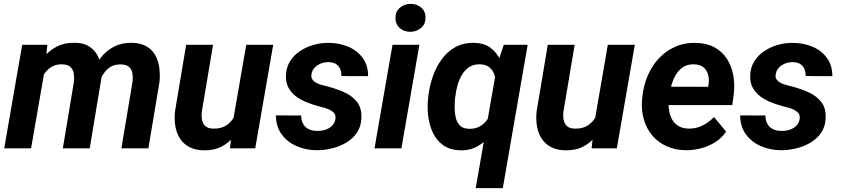

<svg xmlns="http://www.w3.org/2000/svg" viewBox="-20 -757 4292 980"><path d="M210 -411.1 138.7 0H1.5L93.3 -528.3H221.7ZM170.4 -282.7 133.8 -282.2Q139.6 -330.1 155.5 -376.5Q171.4 -422.9 199.5 -460Q227.5 -497.1 268.6 -518.6Q309.6 -540 364.3 -538.6Q404.8 -537.6 431.6 -522Q458.5 -506.3 474.1 -480.5Q489.7 -454.6 494.9 -421.4Q500 -388.2 496.6 -352.5L438 0H300.8L356.9 -337.4Q359.9 -361.8 356.4 -382.3Q353 -402.8 339.4 -415.3Q325.7 -427.7 297.9 -428.7Q267.6 -429.7 245.1 -416.7Q222.7 -403.8 207.8 -382.3Q192.9 -360.8 183.6 -334.7Q174.3 -308.6 170.4 -282.7ZM478.5 -298.8 429.2 -292Q434.6 -338.9 450.7 -383.1Q466.8 -427.2 494.6 -462.9Q522.5 -498.5 562.5 -519Q602.5 -539.6 655.3 -538.6Q698.7 -537.1 727.5 -520.5Q756.3 -503.9 772.2 -475.6Q788.1 -447.3 793 -411.9Q797.9 -376.5 793.9 -337.4L737.3 0H599.6L656.2 -337.9Q659.2 -362.3 655.8 -382.6Q652.3 -402.8 638.9 -415.3Q625.5 -427.7 597.7 -428.2Q569.8 -429.2 549.1 -418.2Q528.3 -407.2 514.2 -388.4Q500 -369.6 491.2 -346.2Q482.4 -322.8 478.5 -298.8Z M1168.5 -133.8 1236.8 -528.3H1374.5L1282.7 0H1153.8ZM1199.7 -235.4 1239.3 -236.3Q1233.9 -189.9 1218.8 -145.5Q1203.6 -101.1 1177.2 -65.4Q1150.9 -29.8 1111.8 -9.3Q1072.8 11.2 1019.5 10.3Q976.1 9.3 946.3 -6.6Q916.5 -22.5 898.9 -49.6Q881.3 -76.7 875.2 -111.8Q869.1 -147 873 -187L930.2 -528.3H1067.4L1009.8 -185.1Q1008.3 -168.5 1009.8 -153.6Q1011.2 -138.7 1017.6 -127Q1023.9 -115.2 1035.6 -108.2Q1047.4 -101.1 1066.9 -100.6Q1108.4 -99.1 1135.7 -117.4Q1163.1 -135.7 1178.5 -167Q1193.8 -198.2 1199.7 -235.4Z M1691.9 -148.9Q1695.8 -172.4 1680.2 -185.3Q1664.6 -198.2 1641.8 -205.1Q1619.1 -211.9 1602.5 -215.8Q1573.2 -223.6 1543.7 -235.6Q1514.2 -247.6 1490.2 -265.6Q1466.3 -283.7 1452.1 -309.8Q1438 -335.9 1439.5 -371.6Q1440.9 -414.1 1461.2 -445.6Q1481.4 -477.1 1513.7 -497.8Q1545.9 -518.6 1584 -528.8Q1622.1 -539.1 1659.7 -538.1Q1712.4 -537.6 1757.6 -518.6Q1802.7 -499.5 1830.8 -461.9Q1858.9 -424.3 1858.9 -368.2L1722.7 -368.7Q1723.1 -390.1 1715.8 -406.2Q1708.5 -422.4 1693.4 -431.2Q1678.2 -439.9 1654.8 -439.9Q1636.2 -439.9 1617.9 -432.9Q1599.6 -425.8 1586.4 -412.1Q1573.2 -398.4 1569.8 -378.4Q1566.9 -361.8 1574.7 -351.1Q1582.5 -340.3 1595.7 -333.7Q1608.9 -327.1 1623.5 -323Q1638.2 -318.8 1649.9 -316.4Q1692.9 -305.2 1733.9 -287.6Q1774.9 -270 1800.8 -238.5Q1826.7 -207 1824.7 -154.8Q1823.2 -110.4 1801.3 -78.9Q1779.3 -47.4 1744.9 -27.6Q1710.4 -7.8 1670.7 1.2Q1630.9 10.3 1592.8 9.8Q1539.6 8.8 1492.9 -11.7Q1446.3 -32.2 1417.5 -71.5Q1388.7 -110.8 1388.2 -168L1517.1 -167.5Q1517.6 -142.1 1527.3 -124.5Q1537.1 -106.9 1555.4 -97.9Q1573.7 -88.9 1599.1 -88.9Q1619.1 -88.4 1638.9 -94.2Q1658.7 -100.1 1673.3 -113.5Q1688 -127 1691.9 -148.9Z M2120.6 -528.3 2028.8 0H1891.6L1983.4 -528.3ZM1998.5 -663.6Q1997.6 -696.8 2020.3 -716.8Q2043 -736.8 2075.2 -737.3Q2106 -737.8 2128.9 -719Q2151.9 -700.2 2151.9 -668.5Q2152.8 -635.3 2129.9 -615.2Q2106.9 -595.2 2075.2 -594.7Q2044.4 -594.2 2021.7 -612.8Q1999 -631.3 1998.5 -663.6Z M2408.2 203.1 2518.1 -428.2 2551.3 -528.3H2673.3L2546.4 203.1ZM2165 -255.4 2166 -265.6Q2171.9 -314.9 2188.2 -363.8Q2204.6 -412.6 2233.2 -452.6Q2261.7 -492.7 2304 -516.4Q2346.2 -540 2403.3 -538.1Q2453.6 -536.6 2485.8 -511.5Q2518.1 -486.3 2536.1 -446.5Q2554.2 -406.7 2560.8 -361.3Q2567.4 -315.9 2565.4 -274.4L2563 -251.5Q2555.2 -207 2537.1 -160.6Q2519 -114.3 2489.7 -75Q2460.4 -35.6 2420.4 -12Q2380.4 11.7 2329.1 10.3Q2276.4 8.8 2241.9 -15.9Q2207.5 -40.5 2189.2 -80.1Q2170.9 -119.6 2165.5 -165.5Q2160.2 -211.4 2165 -255.4ZM2304.2 -266.1 2302.7 -255.9Q2300.8 -234.4 2300.5 -208.3Q2300.3 -182.1 2305.9 -157.7Q2311.5 -133.3 2326.9 -116.9Q2342.3 -100.6 2371.6 -99.6Q2410.2 -97.7 2436.8 -116.5Q2463.4 -135.3 2479.2 -165.8Q2495.1 -196.3 2501.5 -230L2510.7 -294.4Q2512.7 -317.4 2510.7 -340.8Q2508.8 -364.3 2500.2 -383.8Q2491.7 -403.3 2474.6 -415.8Q2457.5 -428.2 2429.7 -428.7Q2397.5 -429.7 2374.8 -414.6Q2352.1 -399.4 2337.6 -374.8Q2323.2 -350.1 2315.2 -321.3Q2307.1 -292.5 2304.2 -266.1Z M3014.2 -133.8 3082.5 -528.3H3220.2L3128.4 0H2999.5ZM3045.4 -235.4 3085 -236.3Q3079.6 -189.9 3064.5 -145.5Q3049.3 -101.1 3022.9 -65.4Q2996.6 -29.8 2957.5 -9.3Q2918.5 11.2 2865.2 10.3Q2821.8 9.3 2792 -6.6Q2762.2 -22.5 2744.6 -49.6Q2727.1 -76.7 2720.9 -111.8Q2714.8 -147 2718.8 -187L2775.9 -528.3H2913.1L2855.5 -185.1Q2854 -168.5 2855.5 -153.6Q2856.9 -138.7 2863.3 -127Q2869.6 -115.2 2881.3 -108.2Q2893.1 -101.1 2912.6 -100.6Q2954.1 -99.1 2981.4 -117.4Q3008.8 -135.7 3024.2 -167Q3039.6 -198.2 3045.4 -235.4Z M3479.5 9.8Q3425.3 8.8 3381.8 -11Q3338.4 -30.8 3309.3 -65.4Q3280.3 -100.1 3266.6 -146Q3252.9 -191.9 3256.8 -244.6L3258.8 -264.6Q3264.6 -319.8 3285.6 -369.6Q3306.6 -419.4 3341.8 -457.8Q3377 -496.1 3425 -517.8Q3473.1 -539.6 3532.2 -538.1Q3587.4 -537.1 3626.5 -515.6Q3665.5 -494.1 3689.5 -458Q3713.4 -421.9 3722.2 -375.7Q3731 -329.6 3725.6 -279.3L3717.8 -220.7H3309.6L3324.7 -314.5L3594.2 -314L3596.7 -326.2Q3600.6 -353 3594.2 -376.2Q3587.9 -399.4 3570.3 -413.6Q3552.7 -427.7 3523.4 -428.7Q3489.7 -429.7 3466.8 -414.6Q3443.8 -399.4 3429.2 -374.5Q3414.6 -349.6 3406.7 -320.6Q3398.9 -291.5 3395.5 -264.6L3393.6 -245.1Q3391.1 -219.2 3395 -193.6Q3398.9 -168 3410.4 -147.5Q3421.9 -127 3442.1 -114.3Q3462.4 -101.6 3493.2 -100.6Q3532.2 -99.6 3565.2 -116Q3598.1 -132.3 3624.5 -159.7L3686 -85.4Q3664.1 -52.2 3630.1 -31Q3596.2 -9.8 3557.1 0.2Q3518.1 10.3 3479.5 9.8Z M4061.5 -148.9Q4065.4 -172.4 4049.8 -185.3Q4034.2 -198.2 4011.5 -205.1Q3988.8 -211.9 3972.2 -215.8Q3942.9 -223.6 3913.3 -235.6Q3883.8 -247.6 3859.9 -265.6Q3835.9 -283.7 3821.8 -309.8Q3807.6 -335.9 3809.1 -371.6Q3810.5 -414.1 3830.8 -445.6Q3851.1 -477.1 3883.3 -497.8Q3915.5 -518.6 3953.6 -528.8Q3991.7 -539.1 4029.3 -538.1Q4082 -537.6 4127.2 -518.6Q4172.4 -499.5 4200.4 -461.9Q4228.5 -424.3 4228.5 -368.2L4092.3 -368.7Q4092.8 -390.1 4085.4 -406.2Q4078.1 -422.4 4063 -431.2Q4047.9 -439.9 4024.4 -439.9Q4005.9 -439.9 3987.5 -432.9Q3969.2 -425.8 3956.1 -412.1Q3942.9 -398.4 3939.5 -378.4Q3936.5 -361.8 3944.3 -351.1Q3952.1 -340.3 3965.3 -333.7Q3978.5 -327.1 3993.2 -323Q4007.8 -318.8 4019.5 -316.4Q4062.5 -305.2 4103.5 -287.6Q4144.5 -270 4170.4 -238.5Q4196.3 -207 4194.3 -154.8Q4192.9 -110.4 4170.9 -78.9Q4148.9 -47.4 4114.5 -27.6Q4080.1 -7.8 4040.3 1.2Q4000.5 10.3 3962.4 9.8Q3909.2 8.8 3862.5 -11.7Q3815.9 -32.2 3787.1 -71.5Q3758.3 -110.8 3757.8 -168L3886.7 -167.5Q3887.2 -142.1 3897 -124.5Q3906.7 -106.9 3925 -97.9Q3943.4 -88.9 3968.8 -88.9Q3988.8 -88.4 4008.5 -94.2Q4028.3 -100.1 4043 -113.5Q4057.6 -127 4061.5 -148.9Z"/></svg>

Font: Roboto
Style: Bold Italic
Weight: 700
Italic angle: -12°
Designer: Christian Robertson
Foundry: Google
Version: Version 3.0